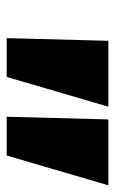

<svg xmlns="http://www.w3.org/2000/svg" viewBox="95 -840 344 574"><g transform="rotate(90 267.0 -553.0)"><path d="M94 -401 102 -705H299L210 -401ZM329 -401 337 -705H534L445 -401Z"/></g></svg>

Font: Nunito Sans 10pt SemiCondensed Black
Style: Italic
Weight: 900
Width: 4
Italic angle: -9°
Designer: Vernon Adams
Foundry: Vernon Adams
Version: Version 3.101;gftools[0.9.27]